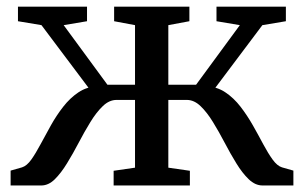

<svg xmlns="http://www.w3.org/2000/svg" viewBox="-20 -568 931 588"><path d="M12.5 0V-45.5L47.5 -55.5Q62 -60 75.8 -79.2Q89.5 -98.5 104.2 -126.2Q119 -154 135.8 -184Q152.5 -214 173.5 -241Q194.5 -268 220.2 -285.2Q246 -302.5 279 -304V-262L107 -491L35 -503V-547.5H246.5V-503L175 -491L309 -308.5H393.5V-491L329.5 -503V-547.5H560V-503L495.5 -491V-308.5H580.5L714.5 -491L643 -503V-547.5H855.5V-503L783.5 -491L611.5 -262V-304Q644.5 -302.5 670.2 -285.2Q696 -268 716.8 -241Q737.5 -214 754.5 -184Q771.5 -154 786.2 -126.2Q801 -98.5 815 -79.2Q829 -60 843.5 -55.5L878.5 -45.5V0H784Q761.5 0 741.8 -19Q722 -38 703.8 -67.8Q685.5 -97.5 668 -131Q650.5 -164.5 632.2 -194.2Q614 -224 594.2 -243Q574.5 -262 552 -262H495.5V-54.5L561.5 -45V0H328V-45L393.5 -54.5V-262H337Q314.5 -262 294.8 -243Q275 -224 256.8 -194.2Q238.5 -164.5 221 -131Q203.5 -97.5 185.2 -67.8Q167 -38 147.8 -19Q128.5 0 106.5 0Z"/></svg>

Font: Merriweather 36pt
Style: Regular
Weight: 400
Designer: Eben Sorkin
Foundry: Eben Sorkin
Version: Version 2.100